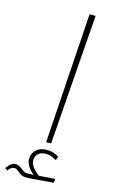

<svg xmlns="http://www.w3.org/2000/svg" viewBox="-250 -782 640 1047"><g transform="rotate(20 70.0 -259.0)"><path d="M92 2 76 -735 110 -738 120 -2ZM207 173V195L73 218Q57 220 45 220Q34 220 25.5 216Q17 212 6 204Q-10 193 -20 193Q-30 193 -37.5 198.5Q-45 204 -55 219L-69 210Q-47 170 -17 170Q-6 170 3.5 176Q13 182 15 183Q26 190 32.5 193.5Q39 197 48 197L67 195L89 192Q63 175 49 154.5Q35 134 35 113Q35 82 58 60.5Q81 39 124 39Q154 39 181 54L175 76Q146 61 124 61Q91 61 75 76Q59 91 59 113Q59 133 74.5 152Q90 171 118 187Z"/></g></svg>

Font: FiraGO UltraLight
Style: Italic
Weight: 200
Italic angle: -8°
Designer: bBox Type GmbH
Foundry: bBox Type GmbH
Version: Version 1.001